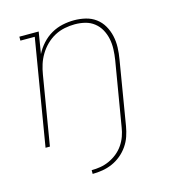

<svg xmlns="http://www.w3.org/2000/svg" viewBox="-106 -628 813 892"><g transform="rotate(-15 300.0 -182.0)"><path d="M230 174V156Q251 156 272.5 152.5Q294 149 315 139.5Q336 130 354 115.5Q372 101 385 82Q398 63 405.5 42Q413 21 416 0L468 -310Q472 -335 473 -361Q474 -387 469 -411Q464 -435 452.5 -456Q441 -477 422 -492Q403 -507 379 -513Q355 -519 329 -519Q305 -519 280 -514Q255 -509 232.5 -497Q210 -485 191 -466.5Q172 -448 158.5 -425.5Q145 -403 137.5 -379.5Q130 -356 126 -331L71 0H50L135 -511H66V-530H159L142 -426Q155 -452 175.5 -474.5Q196 -497 221.5 -511.5Q247 -526 275 -532Q303 -538 331 -538Q359 -538 386 -531.5Q413 -525 434.5 -509Q456 -493 469.5 -469.5Q483 -446 489 -419Q495 -392 494 -363.5Q493 -335 488 -307L437 0Q433 24 425 47.5Q417 71 402.5 92Q388 113 368 129.5Q348 146 325 156Q302 166 277.5 170Q253 174 230 174Z"/></g></svg>

Font: Iosevka Curly Slab ThEx
Style: Italic
Weight: 100
Width: 7
Italic angle: -9°
Monospace: yes
Designer: Belleve Invis
Foundry: Belleve Invis
Version: Version 11.1.0; ttfautohint (v1.8.3)